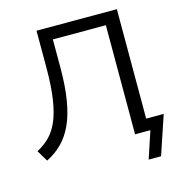

<svg xmlns="http://www.w3.org/2000/svg" viewBox="-123 -813 1004 1078"><g transform="rotate(-15 379.0 -274.0)"><path d="M608 157 660 0H571V-634H263V-472Q263 -362 249.5 -281Q236 -200 209.5 -143Q183 -86 144.5 -48Q106 -10 56 15L17 -50Q57 -71 88 -101Q119 -131 141 -179.5Q163 -228 175 -304Q187 -380 187 -493V-705H654V-69H756L680 157Z"/></g></svg>

Font: NunitoSans1
Style: Book
Weight: 400
Designer: Vernon Adams
Foundry: Vernon Adams
Version: Version 3.101;gftools[0.9.27]